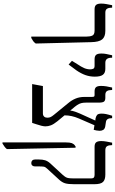

<svg xmlns="http://www.w3.org/2000/svg" viewBox="293 -980 927 1553"><g transform="rotate(90 756.5 -203.5)"><path d="M276 7V-439Q276 -468 268 -486.5Q260 -505 227 -505H55Q29 -505 19 -518Q9 -531 9 -559Q9 -579 13 -600.5Q17 -622 22 -647H42V-644Q42 -620 50.5 -606Q59 -592 82 -592H230Q278 -592 299 -566Q320 -540 321 -476L332 -29Q323 -16 312.5 -8.5Q302 -1 287 7Z M502 -295 472 -322 498 -364Q521 -398 531 -421.5Q541 -445 541 -470Q541 -482 536.5 -493.5Q532 -505 512 -505H460Q434 -505 423.5 -517.5Q413 -530 413 -561Q413 -582 417 -601Q421 -620 427 -647H447V-642Q447 -592 488 -592H537Q570 -592 585 -572Q600 -552 600 -507Q600 -467 587.5 -431.5Q575 -396 549 -358Z M660 0 676 -87H897Q915 -87 924 -98Q932 -107 932 -123Q932 -138 927 -149Q922 -160 908 -177L814 -292Q791 -319 777.5 -351Q764 -383 764 -423V-482Q764 -497 761 -501Q758 -505 748 -505H720Q695 -505 685 -517Q675 -529 675 -558Q675 -578 678.5 -600.5Q682 -623 688 -647H708V-643Q708 -619 716.5 -605.5Q725 -592 748 -592H771Q793 -592 801.5 -581.5Q810 -571 810 -540V-437Q810 -412 814.5 -396Q819 -380 830 -363.5Q841 -347 863 -322L874 -308Q876 -326 883.5 -348Q891 -370 898 -385L955 -511L937 -513Q919 -517 909 -526Q899 -535 899 -563Q899 -579 902.5 -597Q906 -615 916 -647H936V-643Q936 -602 965 -597L1004 -591Q1023 -587 1030.5 -575Q1038 -563 1038 -546Q1038 -536 1035.5 -521Q1033 -506 1030 -498L993 -504L938 -377Q925 -347 919 -318.5Q913 -290 913 -262L961 -204Q985 -174 993.5 -152Q1002 -130 1002 -107Q1002 -94 997 -74Q992 -54 985 -34Q978 -14 974 0Z M1299 7Q1286 7 1278 -1Q1270 -9 1270 -23V-54Q1270 -84 1276.5 -105Q1283 -126 1301 -146L1395 -248Q1407 -262 1413 -272Q1419 -282 1421 -297Q1423 -312 1423 -338V-478Q1423 -493 1416 -499Q1409 -505 1394 -505H1167Q1141 -505 1131 -518Q1121 -531 1121 -559Q1121 -579 1125 -600.5Q1129 -622 1134 -647H1154V-644Q1154 -620 1162.5 -606Q1171 -592 1195 -592H1393Q1433 -592 1451.5 -573.5Q1470 -555 1470 -503V-341Q1470 -291 1462.5 -266.5Q1455 -242 1434 -219L1344 -121Q1330 -107 1328 -93Q1326 -79 1326 -55V-23Q1326 -10 1319 -1.5Q1312 7 1299 7ZM1132 240V-273Q1132 -306 1138 -321.5Q1144 -337 1157 -346L1170 -354L1175 -347L1186 204Q1178 215 1166 223.5Q1154 232 1141 240Z"/></g></svg>

Font: Noto Serif Hebrew Condensed
Style: Regular
Weight: 400
Width: 3
Designer: Monotype Design Team
Foundry: Monotype Imaging Inc.
Version: Version 2.004; ttfautohint (v1.8.4.7-5d5b)